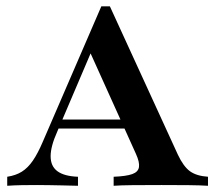

<svg xmlns="http://www.w3.org/2000/svg" viewBox="-20 -597 696 617"><path d="M3.2 0V-29Q30.6 -33.1 50 -45.2Q69.4 -57.3 85.5 -80.6Q101.6 -104 117.7 -141.9L305.6 -576.6H333.1L551.6 -100Q569.4 -62.1 590.3 -46.8Q611.3 -31.5 648.4 -29V0Q623.4 -1.6 585.9 -2Q548.4 -2.4 499.2 -2.4Q444.4 -2.4 405.6 -2Q366.9 -1.6 345.2 0V-29Q385.5 -30.6 404.8 -37.5Q424.2 -44.4 426.6 -60.1Q429 -75.8 416.9 -102.4L263.7 -441.9L282.3 -451.6L163.7 -173.4Q142.7 -126.6 142.7 -94.8Q142.7 -62.9 164.5 -46.8Q186.3 -30.6 230.6 -29V0Q203.2 -0.8 180.6 -1.2Q158.1 -1.6 138.7 -2Q119.4 -2.4 99.2 -2.4Q73.4 -2.4 50 -2Q26.6 -1.6 3.2 0ZM150.8 -183.9 163.7 -212.9H412.9L425.8 -183.9Z"/></svg>

Font: Playfair
Style: Bold
Weight: 700
Designer: Claus Eggers Sørensen
Foundry: Claus Eggers Sørensen
Version: Version 2.001;gftools[0.9.30]